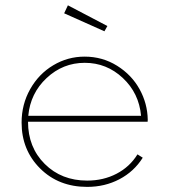

<svg xmlns="http://www.w3.org/2000/svg" viewBox="-20 -695 644 729"><path d="M62 -229.5Q62 -298.8 94.7 -356.7Q127.4 -414.6 182.4 -447.3Q237.3 -480 301.3 -480Q369.1 -480 424.6 -445.3Q480 -410.6 510 -356.2Q540 -301.8 541 -240.2Q541 -236.3 540.5 -232.9H86.4Q86.4 -135.7 149.9 -72.5Q213.4 -9.3 311 -9.3Q372.6 -9.3 422.6 -35.4Q472.7 -61.5 502 -108.9L522 -96.2Q488.8 -43.5 433.3 -14.4Q377.9 14.6 311 14.6Q202.6 14.6 132.3 -55.4Q62 -125.5 62 -229.5ZM87.4 -255.4H515.6Q507.8 -341.3 446.3 -398.9Q384.8 -456.5 301.8 -456.5Q218.8 -456.5 157 -398.7Q95.2 -340.8 87.4 -255.4ZM376.5 -576.2 223.6 -644.5 237.8 -674.8 387.7 -596.2Z"/></svg>

Font: Spartan MB Thin
Style: Regular
Weight: 100
Designer: Matt Bailey, Mirko Velimirovic
Foundry: Matt Bailey
Version: Version 1.005